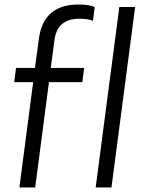

<svg xmlns="http://www.w3.org/2000/svg" viewBox="-20 -831 636 851"><path d="M136 0H66L127 -467H43L51 -530H135L153 -664Q175 -811 328 -811Q378 -811 400 -799L392 -739Q368 -748 332 -748Q232 -748 221 -650L205 -530H353L345 -467H197ZM474 0H404L509 -800H579Z"/></svg>

Font: Tanohe Sans
Style: Italic
Weight: 400
Designer: Village Type and Design LLC & Cristiano Sobral
Foundry: Cooper Hewitt Smithsonian Design Museum
Version: Version 1.00;September 29, 2021;FontCreator 13.0.0.2655 64-b